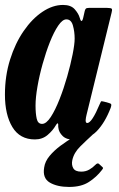

<svg xmlns="http://www.w3.org/2000/svg" viewBox="-22 -552 484 778"><path d="M426.5 -115Q403.5 -55 369.8 -20.2Q336 14.5 280.5 14.5Q247.5 14.5 232 -0.8Q216.5 -16 214.5 -34Q213.5 -38 213.8 -40.5Q214 -43 214 -47Q213 -59 204 -44Q192 -23 170.8 -5Q149.5 13 119.5 13Q58.5 13 28.2 -37Q-2 -87 -2 -168.5Q-2 -244.5 18.8 -310.5Q39.5 -376.5 73.8 -426.2Q108 -476 149.8 -504Q191.5 -532 233.5 -532Q265.5 -532 281 -514.2Q296.5 -496.5 301 -480Q304 -468 308 -467Q312 -466 315.5 -481.5L321 -506Q322.5 -513.5 325.8 -516.8Q329 -520 338 -520H412.5Q428.5 -520 431 -516.2Q433.5 -512.5 430 -500L328.5 -86Q327.5 -82 326.2 -75Q325 -68 325 -64.5Q325 -53.5 331.5 -53.5Q350 -53.5 382.5 -131Q385.5 -138.5 387.2 -140.8Q389 -143 400 -140L420 -134.5Q427.5 -132.5 428.8 -128.8Q430 -125 426.5 -115ZM280.5 -395.5Q280.5 -423.5 273.5 -448.5Q266.5 -473.5 247 -473.5Q231 -473.5 213.8 -448Q196.5 -422.5 180.2 -381.5Q164 -340.5 150.8 -293.2Q137.5 -246 129.8 -201.2Q122 -156.5 122 -124.5Q122 -91.5 126.8 -70.8Q131.5 -50 148.5 -50Q165.5 -50 183.8 -78Q202 -106 219.2 -149.8Q236.5 -193.5 250.2 -241.8Q264 -290 272.2 -331.5Q280.5 -373 280.5 -395.5ZM258 205.5Q210 205.5 179.8 187.8Q149.5 170 157 126.5Q160.5 102 178.8 80Q197 58 223.2 38.5Q249.5 19 277.2 2.5Q305 -14 328 -27.5Q337.5 -33 345.8 -32.2Q354 -31.5 356.5 -28Q366 -17 351.5 -4.5Q330 15 303.8 40.8Q277.5 66.5 271 97Q267 116 275 129.8Q283 143.5 307 143.5Q325.5 143.5 339.8 135.2Q354 127 364.5 116Q373.5 106.5 379.5 112.5L391.5 123.5Q396 127 395.5 129.5Q395 132 390.5 137.5Q369.5 165 338.5 185.2Q307.5 205.5 258 205.5Z"/></svg>

Font: Besley* Condensed Semi
Style: Italic
Weight: 600
Width: 3
Italic angle: -13°
Designer: Owen Earl
Foundry: indestructible type*
Version: Version 3.000; ttfautohint (v1.8.3)